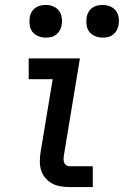

<svg xmlns="http://www.w3.org/2000/svg" viewBox="-20 -756 501 776"><path d="M262 0Q243 0 224.5 -3Q206 -6 190.5 -14.5Q175 -23 163.5 -36.5Q152 -50 146.5 -67Q141 -84 141 -103Q141 -122 144 -141L193 -436H96V-520H303L238 -127Q237 -120 237 -112.5Q237 -105 239.5 -98.5Q242 -92 248 -88Q254 -84 262 -84H355V0ZM395 -604Q379 -604 364.5 -610Q350 -616 341 -627.5Q332 -639 330 -654.5Q328 -670 330 -686Q332 -697 337.5 -707Q343 -717 352.5 -724Q362 -731 373 -733.5Q384 -736 395 -736Q411 -736 425.5 -730Q440 -724 448.5 -712.5Q457 -701 459.5 -685.5Q462 -670 459 -654Q457 -643 451.5 -633Q446 -623 437 -616Q428 -609 417 -606.5Q406 -604 395 -604ZM165 -604Q149 -604 134.5 -610Q120 -616 111 -627.5Q102 -639 100 -654.5Q98 -670 100 -686Q102 -697 107.5 -707Q113 -717 122.5 -724Q132 -731 143 -733.5Q154 -736 165 -736Q181 -736 195.5 -730Q210 -724 218.5 -712.5Q227 -701 229.5 -685.5Q232 -670 229 -654Q227 -643 221.5 -633Q216 -623 207 -616Q198 -609 187 -606.5Q176 -604 165 -604Z"/></svg>

Font: Iosevka Custom Medium Oblique
Style: Regular
Weight: 500
Italic angle: -9°
Designer: Belleve Invis
Foundry: Belleve Invis
Version: Version 27.0.1